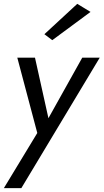

<svg xmlns="http://www.w3.org/2000/svg" viewBox="-38 -760 539 999"><path d="M433 -698 234 -551 193 -582 364 -740ZM481 -460 73 219H-18L156 -68L52 -460H144L214 -145L390 -460Z"/></svg>

Font: Von Book
Style: Italic
Weight: 400
Version: Version 4.000; ttfautohint (v1.8.4.7-5d5b)